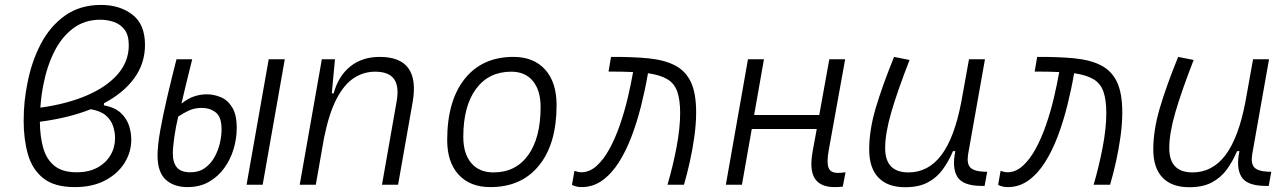

<svg xmlns="http://www.w3.org/2000/svg" viewBox="-20 -762 5313 792"><path d="M408.7 -335.9V-327.6Q454.6 -318.8 479 -295.4Q503.4 -272 512.5 -242.9Q521.5 -213.9 521.5 -186.5Q521.5 -133.8 493.2 -89.1Q464.8 -44.4 412.8 -17.3Q360.8 9.8 289.1 9.8Q204.1 9.8 158.4 -26.9Q112.8 -63.5 95.2 -125.5Q77.6 -187.5 77.6 -263.2Q77.6 -305.7 81.5 -343Q85.4 -380.4 92.8 -417Q109.4 -505.9 147.7 -579.6Q186 -653.3 248 -697.5Q310.1 -741.7 396.5 -741.7Q474.1 -741.7 526.1 -701.7Q578.1 -661.6 578.1 -577.1Q578.1 -500 533.7 -439.2Q489.3 -378.4 408.7 -335.9ZM146.5 -317.9Q255.9 -333 337.9 -368.2Q419.9 -403.3 465.6 -455.8Q511.2 -508.3 511.2 -575.2Q511.2 -617.2 493.7 -639.9Q476.1 -662.6 449.2 -671.6Q422.4 -680.7 394 -680.7Q330.1 -680.7 282.7 -645.8Q235.4 -610.8 204.6 -550.3Q173.8 -489.7 158.7 -411.6Q149.9 -366.7 146.5 -317.9ZM354.5 -311.5Q263.7 -275.4 144.5 -259.8Q145 -197.3 158.7 -150.4Q172.4 -103.5 205.3 -77.4Q238.3 -51.3 296.4 -51.3Q346.2 -51.3 381.6 -70.6Q417 -89.8 435.8 -121.8Q454.6 -153.8 454.6 -191.9Q454.6 -216.8 446.5 -241.7Q438.5 -266.6 417 -285.4Q395.5 -304.2 354.5 -311.5Z M753.4 9.8Q696.8 9.8 663.3 -21.2Q629.9 -52.2 629.9 -121.1Q629.9 -161.1 641.1 -224.4Q652.3 -287.6 670.2 -363.5Q688 -439.5 708 -517.6H772.9Q757.8 -458.5 746.8 -412.1Q735.8 -365.7 728.5 -334.5Q755.9 -356.4 781.7 -364.7Q807.6 -373 832.5 -373Q861.8 -373 890.4 -361.3Q918.9 -349.6 937.7 -319.3Q956.5 -289.1 956.5 -233.4Q956.5 -190.9 943.8 -147.9Q931.2 -105 905.5 -69.3Q879.9 -33.7 842 -12Q804.2 9.8 753.4 9.8ZM715.3 -281.2Q705.1 -239.7 699 -196.3Q692.9 -152.8 692.9 -129.4Q692.9 -91.3 709.7 -71.3Q726.6 -51.3 765.1 -51.3Q800.8 -51.3 825.4 -69.1Q850.1 -86.9 865.2 -114.5Q880.4 -142.1 887.2 -172.4Q894 -202.6 894 -227.5Q894 -279.8 869.9 -298.3Q845.7 -316.9 812.5 -316.9Q782.7 -316.9 759.5 -306.2Q736.3 -295.4 715.3 -281.2ZM997.1 0 1088.4 -517.6H1154.8L1063.5 0Z M1216.3 0 1307.6 -517.6H1361.8L1348.6 -377H1356.4Q1376 -448.7 1425 -488Q1474.1 -527.3 1546.4 -527.3Q1714.8 -527.3 1682.1 -340.3L1622.1 0H1555.7L1616.2 -344.2Q1627 -405.3 1605.5 -435.8Q1584 -466.3 1526.9 -466.3Q1480.5 -466.3 1440.2 -440.4Q1399.9 -414.6 1368.4 -354.2Q1336.9 -293.9 1316.4 -191.9L1282.7 0Z M2002.9 9.8Q1918.9 9.8 1871.8 -41.5Q1824.7 -92.8 1824.7 -184.1Q1824.7 -346.2 1897 -436.8Q1969.2 -527.3 2097.7 -527.3Q2181.6 -527.3 2228.8 -474.9Q2275.9 -422.4 2275.9 -328.6Q2275.9 -168.9 2203.6 -79.6Q2131.3 9.8 2002.9 9.8ZM2015.6 -50.8Q2107.4 -50.8 2158.7 -122.1Q2210 -193.4 2210 -320.3Q2210 -389.2 2178.2 -427.7Q2146.5 -466.3 2088.9 -466.3Q1996.1 -466.3 1943.6 -395.3Q1891.1 -324.2 1891.1 -197.3Q1891.1 -128.4 1923.8 -89.6Q1956.5 -50.8 2015.6 -50.8Z M2733.4 0Q2755.4 -74.7 2770.5 -153.6Q2785.6 -232.4 2785.6 -295.4Q2785.6 -350.6 2773.7 -384.3Q2761.7 -418 2732.7 -435.3Q2703.6 -452.6 2652.8 -460L2652.3 -456.5Q2641.1 -391.6 2624.5 -325.4Q2607.9 -259.3 2585.2 -199.2Q2562.5 -139.2 2532.5 -92Q2502.4 -44.9 2464.4 -17.6Q2426.3 9.8 2378.9 9.8Q2370.1 9.8 2359.6 7.8Q2349.1 5.9 2339.4 0.5L2349.6 -57.1Q2360.8 -53.7 2366.5 -52.5Q2372.1 -51.3 2377 -51.3Q2411.6 -51.3 2440.9 -77.6Q2470.2 -104 2494.1 -147.9Q2518.1 -191.9 2536.9 -246.1Q2555.7 -300.3 2569.1 -356.9Q2582.5 -413.6 2591.3 -463.9V-464.8Q2569.3 -465.8 2544.2 -466.3Q2519 -466.8 2490.2 -466.8L2500.5 -527.3Q2587.9 -527.8 2653.6 -521.5Q2719.2 -515.1 2763.4 -492.7Q2807.6 -470.2 2829.6 -424.1Q2851.6 -377.9 2851.6 -298.8Q2851.6 -251.5 2844.2 -198.5Q2836.9 -145.5 2825.4 -94.2Q2814 -43 2801.3 0Z M2974.1 0 3065.4 -517.6H3131.3L3090.8 -287.6H3359.4L3400.9 -517.6H3466.3L3398.4 -141.6Q3389.6 -92.8 3397.5 -70.8Q3405.3 -48.8 3436.5 -48.8Q3449.7 -48.8 3467.8 -51.3L3456.5 7.8Q3442.9 9.8 3422.4 9.8Q3364.3 9.8 3341.3 -25.4Q3318.4 -60.5 3332 -136.7L3349.1 -230H3081.1L3040.5 0Z M3713.9 10.3Q3641.6 10.3 3603.5 -29.5Q3565.4 -69.3 3565.4 -145Q3565.4 -224.6 3592 -315.2Q3618.7 -405.8 3668 -527.3L3731.9 -514.6Q3681.6 -385.3 3656.5 -298.8Q3631.3 -212.4 3631.3 -150.9Q3631.3 -50.8 3727.5 -50.8Q3809.1 -50.8 3863 -122.1Q3917 -193.4 3945.3 -341.3L3977.1 -517.6H4043L3973.6 -126.5Q3967.3 -88.4 3981.7 -72Q3996.1 -55.7 4039.1 -53.7H4052.2L4041.5 4.9H4030.3Q3952.1 4.9 3929.2 -32.5Q3906.2 -69.8 3920.9 -138.7H3911.1Q3893.1 -96.2 3868.4 -62.5Q3843.8 -28.8 3806.6 -9.3Q3769.5 10.3 3713.9 10.3Z M4491.2 0Q4513.2 -74.7 4528.3 -153.6Q4543.5 -232.4 4543.5 -295.4Q4543.5 -350.6 4531.5 -384.3Q4519.5 -418 4490.5 -435.3Q4461.4 -452.6 4410.6 -460L4410.2 -456.5Q4398.9 -391.6 4382.3 -325.4Q4365.7 -259.3 4343 -199.2Q4320.3 -139.2 4290.3 -92Q4260.3 -44.9 4222.2 -17.6Q4184.1 9.8 4136.7 9.8Q4127.9 9.8 4117.4 7.8Q4106.9 5.9 4097.2 0.5L4107.4 -57.1Q4118.7 -53.7 4124.3 -52.5Q4129.9 -51.3 4134.8 -51.3Q4169.4 -51.3 4198.7 -77.6Q4228 -104 4252 -147.9Q4275.9 -191.9 4294.7 -246.1Q4313.5 -300.3 4326.9 -356.9Q4340.3 -413.6 4349.1 -463.9V-464.8Q4327.1 -465.8 4302 -466.3Q4276.9 -466.8 4248 -466.8L4258.3 -527.3Q4345.7 -527.8 4411.4 -521.5Q4477.1 -515.1 4521.2 -492.7Q4565.4 -470.2 4587.4 -424.1Q4609.4 -377.9 4609.4 -298.8Q4609.4 -251.5 4602.1 -198.5Q4594.7 -145.5 4583.3 -94.2Q4571.8 -43 4559.1 0Z M4885.7 10.3Q4813.5 10.3 4775.4 -29.5Q4737.3 -69.3 4737.3 -145Q4737.3 -224.6 4763.9 -315.2Q4790.5 -405.8 4839.8 -527.3L4903.8 -514.6Q4853.5 -385.3 4828.4 -298.8Q4803.2 -212.4 4803.2 -150.9Q4803.2 -50.8 4899.4 -50.8Q4981 -50.8 5034.9 -122.1Q5088.9 -193.4 5117.2 -341.3L5148.9 -517.6H5214.8L5145.5 -126.5Q5139.2 -88.4 5153.6 -72Q5168 -55.7 5210.9 -53.7H5224.1L5213.4 4.9H5202.1Q5124 4.9 5101.1 -32.5Q5078.1 -69.8 5092.8 -138.7H5083Q5064.9 -96.2 5040.3 -62.5Q5015.6 -28.8 4978.5 -9.3Q4941.4 10.3 4885.7 10.3Z"/></svg>

Font: Cascadia Code PL Light
Style: Italic
Weight: 300
Italic angle: -10°
Monospace: yes
Designer: Aaron Bell
Foundry: Saja Typeworks
Version: Version 2404.023; ttfautohint (v1.8.4)